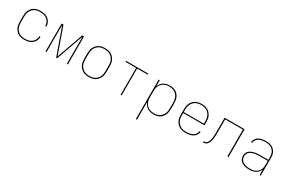

<svg xmlns="http://www.w3.org/2000/svg" viewBox="108 -1706 4583 3098"><g transform="rotate(30 2400.0 -156.5)"><path d="M298 8Q269 8 241 2.5Q213 -3 188 -16.5Q163 -30 143.5 -51.5Q124 -73 112 -99Q100 -125 95.5 -153.5Q91 -182 91 -210V-310Q91 -338 95.5 -366.5Q100 -395 112 -421Q124 -447 143.5 -468.5Q163 -490 188 -503.5Q213 -517 241 -522.5Q269 -528 298 -528Q323 -528 348 -524.5Q373 -521 396.5 -511.5Q420 -502 440.5 -486.5Q461 -471 475 -450Q489 -429 496 -404.5Q503 -380 503 -355H482Q482 -378 475.5 -400Q469 -422 456.5 -440.5Q444 -459 425.5 -473Q407 -487 386 -495Q365 -503 342.5 -506Q320 -509 298 -509Q272 -509 246.5 -504Q221 -499 198.5 -486.5Q176 -474 158.5 -454Q141 -434 130.5 -410.5Q120 -387 116 -361.5Q112 -336 112 -310V-210Q112 -184 116 -158.5Q120 -133 130.5 -109.5Q141 -86 158.5 -66Q176 -46 198.5 -33.5Q221 -21 246.5 -16Q272 -11 298 -11Q320 -11 342.5 -14Q365 -17 386 -25Q407 -33 425.5 -47Q444 -61 456.5 -79.5Q469 -98 475.5 -120Q482 -142 482 -165H503Q503 -140 496 -115.5Q489 -91 475 -70Q461 -49 440.5 -33.5Q420 -18 396.5 -8.5Q373 1 348 4.5Q323 8 298 8Z M691 0V-520H726L900 -29L1074 -520H1109V0H1089V-506L910 0H890L711 -506V0Z M1500 8Q1471 8 1442.5 2.5Q1414 -3 1389 -16.5Q1364 -30 1344.5 -51.5Q1325 -73 1312.5 -98.5Q1300 -124 1295.5 -152.5Q1291 -181 1291 -210V-310Q1291 -339 1295.5 -367.5Q1300 -396 1312.5 -421.5Q1325 -447 1344.5 -468.5Q1364 -490 1389 -503.5Q1414 -517 1442.5 -522.5Q1471 -528 1500 -528Q1529 -528 1557.5 -522.5Q1586 -517 1611 -503.5Q1636 -490 1655.5 -468.5Q1675 -447 1687.5 -421.5Q1700 -396 1704.5 -367.5Q1709 -339 1709 -310V-210Q1709 -181 1704.5 -152.5Q1700 -124 1687.5 -98.5Q1675 -73 1655.5 -51.5Q1636 -30 1611 -16.5Q1586 -3 1557.5 2.5Q1529 8 1500 8ZM1500 -11Q1526 -11 1552 -16Q1578 -21 1600.5 -33.5Q1623 -46 1640.5 -65.5Q1658 -85 1669 -108.5Q1680 -132 1684 -158Q1688 -184 1688 -210V-310Q1688 -336 1684 -362Q1680 -388 1669 -411.5Q1658 -435 1640.5 -454.5Q1623 -474 1600.5 -486.5Q1578 -499 1552 -504Q1526 -509 1500 -509Q1474 -509 1448 -504Q1422 -499 1399.5 -486.5Q1377 -474 1359.5 -454.5Q1342 -435 1331 -411.5Q1320 -388 1316 -362Q1312 -336 1312 -310V-210Q1312 -184 1316 -158Q1320 -132 1331 -108.5Q1342 -85 1359.5 -65.5Q1377 -46 1399.5 -33.5Q1422 -21 1448 -16Q1474 -11 1500 -11Z M2090 0V-501H1893V-520H2307V-501H2110V0Z M2499 215V-520H2520V-405Q2530 -434 2548.5 -458.5Q2567 -483 2592.5 -499Q2618 -515 2647.5 -521.5Q2677 -528 2707 -528Q2735 -528 2763 -522.5Q2791 -517 2815.5 -503Q2840 -489 2859 -467.5Q2878 -446 2889 -420Q2900 -394 2904.5 -366Q2909 -338 2909 -310V-210Q2909 -182 2904.5 -154Q2900 -126 2889 -100Q2878 -74 2859 -52.5Q2840 -31 2815.5 -17Q2791 -3 2763 2.5Q2735 8 2707 8Q2677 8 2647.5 1.5Q2618 -5 2592.5 -21Q2567 -37 2548.5 -61.5Q2530 -86 2520 -115V215ZM2704 -11Q2730 -11 2755.5 -16Q2781 -21 2803 -34Q2825 -47 2842.5 -66.5Q2860 -86 2870 -109.5Q2880 -133 2884 -158.5Q2888 -184 2888 -210V-310Q2888 -336 2884 -361.5Q2880 -387 2870 -410.5Q2860 -434 2842.5 -453.5Q2825 -473 2803 -486Q2781 -499 2755.5 -504Q2730 -509 2704 -509Q2678 -509 2652.5 -504Q2627 -499 2605 -486Q2583 -473 2565.5 -453.5Q2548 -434 2538 -410.5Q2528 -387 2524 -361.5Q2520 -336 2520 -310V-210Q2520 -184 2524 -158.5Q2528 -133 2538 -109.5Q2548 -86 2565.5 -66.5Q2583 -47 2605 -34Q2627 -21 2652.5 -16Q2678 -11 2704 -11Z M3301 8Q3272 8 3243.5 2.5Q3215 -3 3190 -16.5Q3165 -30 3145 -51Q3125 -72 3112.5 -98Q3100 -124 3095.5 -152.5Q3091 -181 3091 -210V-310Q3091 -339 3095.5 -367.5Q3100 -396 3112.5 -421.5Q3125 -447 3144.5 -468.5Q3164 -490 3189 -503.5Q3214 -517 3242.5 -522.5Q3271 -528 3300 -528Q3329 -528 3357.5 -522.5Q3386 -517 3411 -503.5Q3436 -490 3455.5 -468.5Q3475 -447 3487.5 -421.5Q3500 -396 3504.5 -367.5Q3509 -339 3509 -310V-251H3112V-210Q3112 -184 3116 -158Q3120 -132 3131 -108.5Q3142 -85 3160 -65.5Q3178 -46 3200.5 -33.5Q3223 -21 3249 -16Q3275 -11 3301 -11Q3321 -11 3341.5 -13Q3362 -15 3381.5 -20Q3401 -25 3419.5 -34.5Q3438 -44 3452.5 -58Q3467 -72 3476 -91Q3485 -110 3486 -130H3507Q3506 -107 3496.5 -85.5Q3487 -64 3471 -47.5Q3455 -31 3434.5 -20Q3414 -9 3392 -3Q3370 3 3347 5.5Q3324 8 3301 8ZM3488 -269V-310Q3488 -336 3484 -362Q3480 -388 3469 -411.5Q3458 -435 3440.5 -454.5Q3423 -474 3400.5 -486.5Q3378 -499 3352 -504Q3326 -509 3300 -509Q3274 -509 3248 -504Q3222 -499 3199.5 -486.5Q3177 -474 3159.5 -454.5Q3142 -435 3131 -411.5Q3120 -388 3116 -362Q3112 -336 3112 -310V-269Z M4080 0V-501H3750V-273Q3750 -256 3750 -239Q3750 -222 3749 -205.5Q3748 -189 3747 -172Q3746 -155 3743 -138Q3740 -121 3736.5 -104.5Q3733 -88 3727 -72.5Q3721 -57 3711.5 -42.5Q3702 -28 3688.5 -18Q3675 -8 3658.5 -4Q3642 0 3625 0V-19Q3640 -19 3655 -23.5Q3670 -28 3681.5 -38Q3693 -48 3700 -62Q3707 -76 3711.5 -90.5Q3716 -105 3719 -120Q3722 -135 3724 -150.5Q3726 -166 3727 -181Q3728 -196 3728.5 -211.5Q3729 -227 3729 -242.5Q3729 -258 3729 -273V-520H4101V0Z M4492 8Q4469 8 4445.5 5.5Q4422 3 4399.5 -3.5Q4377 -10 4356.5 -22Q4336 -34 4321 -51.5Q4306 -69 4298.5 -91.5Q4291 -114 4291 -138Q4291 -163 4300.5 -187.5Q4310 -212 4328.5 -229Q4347 -246 4370.5 -256.5Q4394 -267 4419 -273.5Q4444 -280 4469.5 -282Q4495 -284 4520 -284H4680V-336Q4680 -360 4675.5 -383.5Q4671 -407 4659.5 -428Q4648 -449 4630.5 -465.5Q4613 -482 4591 -492Q4569 -502 4545.5 -505.5Q4522 -509 4498 -509Q4478 -509 4458 -507Q4438 -505 4418.5 -500Q4399 -495 4381 -485.5Q4363 -476 4349 -462Q4335 -448 4326.5 -429Q4318 -410 4318 -390H4297Q4298 -413 4306.5 -434Q4315 -455 4330.5 -472Q4346 -489 4366 -500Q4386 -511 4408 -517Q4430 -523 4452.5 -525.5Q4475 -528 4498 -528Q4524 -528 4550.5 -524Q4577 -520 4601 -509Q4625 -498 4645 -479.5Q4665 -461 4678 -438Q4691 -415 4696 -388.5Q4701 -362 4701 -336V0H4680V-103Q4669 -76 4649.5 -53.5Q4630 -31 4604.5 -17Q4579 -3 4550 2.5Q4521 8 4492 8ZM4495 -11Q4519 -11 4543.5 -15Q4568 -19 4590 -29.5Q4612 -40 4630 -56.5Q4648 -73 4659.5 -94.5Q4671 -116 4675.5 -140.5Q4680 -165 4680 -189V-265H4520Q4497 -265 4474.5 -263.5Q4452 -262 4430 -256.5Q4408 -251 4386.5 -242.5Q4365 -234 4347.5 -219.5Q4330 -205 4321 -183.5Q4312 -162 4312 -139Q4312 -118 4319 -98Q4326 -78 4340 -62.5Q4354 -47 4373 -37Q4392 -27 4412 -21Q4432 -15 4453 -13Q4474 -11 4495 -11Z"/></g></svg>

Font: Iosevka Thin Extended
Style: Regular
Weight: 100
Width: 7
Monospace: yes
Designer: Belleve Invis
Foundry: Belleve Invis
Version: Version 32.5.0; ttfautohint (v1.8.4)